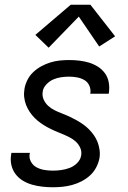

<svg xmlns="http://www.w3.org/2000/svg" viewBox="-20 -781 540 809"><path d="M203 8Q180 8 158 5.5Q136 3 115 -3Q94 -9 76 -20Q58 -31 45.5 -47.5Q33 -64 28 -85.5Q23 -107 27 -130Q27 -132 27.5 -133.5Q28 -135 28 -137H106Q106 -136 106 -135Q106 -134 105 -133Q102 -115 110.5 -99.5Q119 -84 134 -76Q149 -68 166.5 -65Q184 -62 203 -62Q220 -62 238 -64.5Q256 -67 273.5 -73.5Q291 -80 305 -94Q319 -108 322 -126Q325 -144 317.5 -159.5Q310 -175 298 -185.5Q286 -196 271 -203.5Q256 -211 240 -217.5Q224 -224 209 -230.5Q194 -237 179.5 -245Q165 -253 151.5 -262.5Q138 -272 126.5 -283.5Q115 -295 105.5 -309Q96 -323 90 -338.5Q84 -354 82 -371Q80 -388 83 -406Q86 -425 95.5 -444Q105 -463 120.5 -477.5Q136 -492 154.5 -502Q173 -512 192.5 -518Q212 -524 232 -526Q252 -528 271 -528Q293 -528 314.5 -525.5Q336 -523 355.5 -517Q375 -511 392.5 -500Q410 -489 422 -472.5Q434 -456 438 -435Q442 -414 439 -392Q439 -391 438.5 -389Q438 -387 438 -386H360Q360 -386 360 -387Q360 -388 361 -389Q363 -406 356 -421Q349 -436 335 -444Q321 -452 304.5 -455Q288 -458 271 -458Q254 -458 237 -455.5Q220 -453 204 -446Q188 -439 175 -425Q162 -411 160 -395Q157 -377 164 -361.5Q171 -346 183 -335Q195 -324 210 -316.5Q225 -309 241 -303Q257 -297 272 -290Q287 -283 301.5 -275Q316 -267 329.5 -257.5Q343 -248 354.5 -236.5Q366 -225 375.5 -211.5Q385 -198 391 -182.5Q397 -167 399.5 -149.5Q402 -132 399 -114Q395 -94 385 -75Q375 -56 359 -41.5Q343 -27 323.5 -17Q304 -7 283.5 -1.5Q263 4 243 6Q223 8 203 8ZM185 -580 129 -634 278 -761H361L465 -628L398 -585L312 -711Z"/></svg>

Font: Iosevka SS04
Style: Italic
Weight: 400
Italic angle: -9°
Monospace: yes
Designer: Belleve Invis
Foundry: Belleve Invis
Version: Version 19.0.0; ttfautohint (v1.8.4)